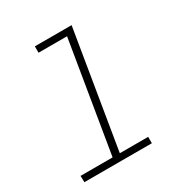

<svg xmlns="http://www.w3.org/2000/svg" viewBox="-171 -863 942 991"><g transform="rotate(-30 300.0 -367.5)"><path d="M449 0H47L46 -38H237L346 -697H176V-735H395L280 -38H449Z"/></g></svg>

Font: Iosevka XLt Ex Obl
Style: Regular
Weight: 200
Width: 7
Italic angle: -9°
Monospace: yes
Designer: Belleve Invis
Foundry: Belleve Invis
Version: Version 32.5.0; ttfautohint (v1.8.4)